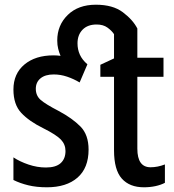

<svg xmlns="http://www.w3.org/2000/svg" viewBox="-20 -785 738 815"><path d="M179 10Q135 10 100 1.5Q65 -7 37 -21V-117Q64 -99 101 -86.5Q138 -74 175 -74Q217 -74 237.5 -92.5Q258 -111 258 -144Q258 -172 238.5 -192.5Q219 -213 163 -241Q104 -270 70.5 -305.5Q37 -341 37 -405Q37 -472 83.5 -511Q130 -550 207 -550Q222 -550 237 -548Q231 -562 227 -578Q223 -594 223 -613Q223 -678 267.5 -721.5Q312 -765 387 -765Q459 -765 501.5 -733Q544 -701 563 -664V-540H674V-459H563V-154Q563 -75 619 -75Q649 -75 680 -87V-9Q663 0 640 5Q617 10 591 10Q530 10 497 -27Q464 -64 464 -147V-459H406V-510L464 -537V-640Q454 -655 436 -668Q418 -681 390 -681Q352 -681 330.5 -659Q309 -637 309 -601Q309 -575 319 -553Q329 -531 351 -512L318 -435Q293 -450 265 -459.5Q237 -469 208 -469Q172 -469 152 -452.5Q132 -436 132 -408Q132 -379 152.5 -361Q173 -343 229 -314Q287 -283 321.5 -248Q356 -213 356 -150Q356 -72 309 -31Q262 10 179 10Z"/></svg>

Font: Noto Sans Condensed Medium
Style: Regular
Weight: 500
Width: 3
Designer: Monotype Design Team
Foundry: Monotype Imaging Inc.
Version: Version 2.013; ttfautohint (v1.8.4.7-5d5b)